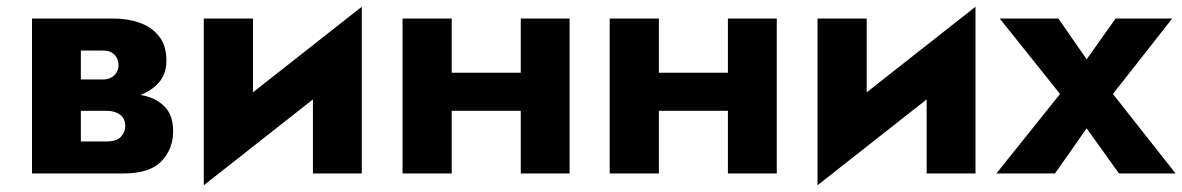

<svg xmlns="http://www.w3.org/2000/svg" viewBox="-20 -515 3510 570"><path d="M162 -240V-186H295Q311 -186 322 -182Q333 -178 339.5 -172Q346 -166 349 -158Q352 -150 352 -141Q352 -124 339.5 -109.5Q327 -95 295 -95H162V0H346Q425 0 459.5 -36.5Q494 -73 494 -125Q494 -170 472 -195Q450 -220 412 -230Q374 -240 326 -240ZM162 -220H316Q359 -220 394.5 -232.5Q430 -245 452 -270.5Q474 -296 474 -335Q474 -380 452 -407.5Q430 -435 394.5 -447.5Q359 -460 316 -460H162V-365H285Q308 -365 320 -352.5Q332 -340 332 -322Q332 -314 329 -306Q326 -298 320 -292Q314 -286 305.5 -282.5Q297 -279 285 -279H162ZM75 -460V0H220V-460Z M1049 -330 1054 -495 590 -130 585 35ZM731 -460H585V35L731 -106ZM1054 -495 909 -354V0H1054Z M1222 -186H1594V-299H1222ZM1526 -460V0H1671V-460ZM1175 -460V0H1321V-460Z M1837 -186H2209V-299H1837ZM2141 -460V0H2286V-460ZM1790 -460V0H1936V-460Z M2871 -330 2876 -495 2412 -130 2407 35ZM2553 -460H2407V35L2553 -106ZM2876 -495 2731 -354V0H2876Z M3292 -460 3206 -339 3122 -460H2948L3127 -236L2938 0H3112L3206 -134L3302 0H3470L3284 -236L3460 -460Z"/></svg>

Font: Glinicke Jost Bold
Style: Bold
Weight: 700
Version: Version 3.710